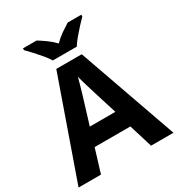

<svg xmlns="http://www.w3.org/2000/svg" viewBox="-215 -1071 1119 1209"><g transform="rotate(-30 345.0 -467.0)"><path d="M527 0 475 -170H215L163 0H0L252 -717H437L690 0ZM439 -297 387 -463Q382 -480 374 -506Q366 -532 358 -559Q350 -586 345 -606Q340 -586 331.5 -556.5Q323 -527 315.5 -500.5Q308 -474 304 -463L253 -297ZM260 -774Q246 -797 223.5 -824Q201 -851 177 -877Q153 -903 135 -921V-934H234Q260 -918 290 -896.5Q320 -875 346 -848Q372 -875 403 -896.5Q434 -918 460 -934H559V-921Q541 -903 517 -877Q493 -851 470.5 -824Q448 -797 434 -774Z"/></g></svg>

Font: Noto IKEA Arabic
Style: Bold
Weight: 700
Designer: Monotype Design Team
Foundry: Monotype Imaging Inc.
Version: Version 1.200